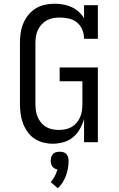

<svg xmlns="http://www.w3.org/2000/svg" viewBox="-20 -763 640 1030"><path d="M263 8Q237 8 211.5 1.5Q186 -5 164.5 -19.5Q143 -34 127.5 -56Q112 -78 103 -102.5Q94 -127 90.5 -153Q87 -179 87 -205V-530Q87 -557 90.5 -583.5Q94 -610 104 -635Q114 -660 131 -681.5Q148 -703 170.5 -717Q193 -731 219 -737Q245 -743 272 -743Q295 -743 318.5 -739Q342 -735 363 -725.5Q384 -716 401.5 -700.5Q419 -685 431 -665V-735H505V-555H431Q431 -580 421.5 -603.5Q412 -627 393 -642.5Q374 -658 349.5 -663.5Q325 -669 300 -669Q282 -669 264 -665.5Q246 -662 230.5 -653.5Q215 -645 202.5 -631Q190 -617 182.5 -600.5Q175 -584 172.5 -566Q170 -548 170 -530V-205Q170 -187 172.5 -169.5Q175 -152 182 -135.5Q189 -119 200.5 -105Q212 -91 227.5 -82Q243 -73 260.5 -69.5Q278 -66 296 -66Q314 -66 331.5 -69.5Q349 -73 364.5 -82Q380 -91 391.5 -105Q403 -119 410 -135Q417 -151 419.5 -169Q422 -187 422 -205V-327H300V-401H505V0H431V-125Q423 -97 408.5 -71Q394 -45 371.5 -26.5Q349 -8 320.5 0Q292 8 263 8ZM290 247 252 214Q265 199 274 182Q283 165 288 146Q280 145 272.5 140.5Q265 136 260.5 129.5Q256 123 254 115Q252 107 252 99Q252 89 255 79.5Q258 70 264.5 63Q271 56 280.5 53.5Q290 51 300 51Q310 51 319.5 53.5Q329 56 335.5 63Q342 70 345 79.5Q348 89 348 99Q348 119 344.5 139.5Q341 160 334 179Q327 198 316 215.5Q305 233 290 247Z"/></svg>

Font: Iosevka Etoile
Style: Regular
Weight: 400
Designer: Belleve Invis
Foundry: Belleve Invis
Version: Version 33.2.4